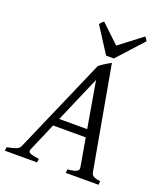

<svg xmlns="http://www.w3.org/2000/svg" viewBox="-169 -937 880 1036"><g transform="rotate(20 271.5 -419.0)"><path d="M181.2 -216.8 111.3 -54.2Q104.5 -39.1 118.9 -32.5Q133.3 -25.9 170.9 -21L168 0H-17.1L-14.2 -21Q16.6 -26.9 35.2 -33.4Q53.7 -40 60.1 -54.2L297.9 -600.1Q304.2 -606 313 -612.1Q321.8 -618.2 331.1 -623.8Q340.3 -629.4 348.9 -634.5Q357.4 -639.6 363.8 -643.1L469.2 -54.2Q470.2 -47.4 472.9 -42.2Q475.6 -37.1 481.4 -33Q487.3 -28.8 497.3 -25.9Q507.3 -22.9 522.9 -21L521 0H333L335 -21Q369.6 -23.4 384.8 -31Q399.9 -38.6 397 -54.2L368.7 -216.8ZM360.8 -261.2 314.9 -526.9 200.2 -261.2ZM365.7 -668.9H320.8L226.6 -815.9Q233.4 -825.2 237.3 -828.6Q241.2 -832 248.5 -837.9L353.5 -738.3L483.9 -837.9Q489.7 -832.5 492.4 -828.9Q495.1 -825.2 499.5 -815.9Z"/></g></svg>

Font: Gentium Plus Viet
Style: Italic
Weight: 400
Italic angle: -8°
Designer: J. Victor Gaultney, Annie Olsen, Iska Routamaa, Becca Hirsbrunner
Foundry: SIL International
Version: Version 5.000